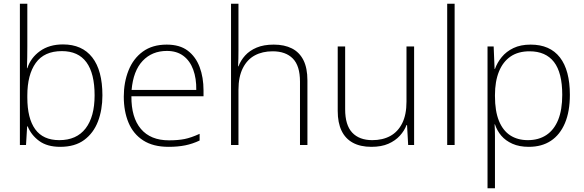

<svg xmlns="http://www.w3.org/2000/svg" viewBox="-20 -780 3142 1033"><path d="M127 -531Q127 -506 126.5 -471.5Q126 -437 125 -413H127Q145 -469 195 -505Q245 -541 319 -541Q422 -541 476.5 -471Q531 -401 531 -267Q531 -189 507 -126.5Q483 -64 433 -27Q383 10 304 10Q234 10 191 -21.5Q148 -53 129 -100H126L120 0H87V-760H127ZM313 -505Q218 -505 172.5 -441.5Q127 -378 127 -266V-255Q127 -143 169.5 -84.5Q212 -26 299 -26Q392 -26 440.5 -89Q489 -152 489 -267Q489 -385 445 -445Q401 -505 313 -505Z M877 -540Q947 -540 990 -507.5Q1033 -475 1054 -419.5Q1075 -364 1075 -293V-262H687Q686 -148 738 -86.5Q790 -25 889 -25Q938 -25 973 -32Q1008 -39 1054 -60V-24Q1016 -6 976.5 2Q937 10 887 10Q804 10 750.5 -24.5Q697 -59 671.5 -120Q646 -181 646 -260Q646 -337 671.5 -401Q697 -465 748.5 -502.5Q800 -540 877 -540ZM878 -506Q798 -506 747.5 -452.5Q697 -399 688 -296H1036Q1037 -358 1019.5 -405.5Q1002 -453 966.5 -479.5Q931 -506 878 -506Z M1263 -510Q1263 -484 1262.5 -464.5Q1262 -445 1261 -423H1263Q1275 -455 1299 -481.5Q1323 -508 1361 -524Q1399 -540 1453 -540Q1510 -540 1550.5 -519.5Q1591 -499 1612.5 -456.5Q1634 -414 1634 -347V0H1594V-341Q1594 -426 1555.5 -465Q1517 -504 1447 -504Q1392 -504 1351 -482Q1310 -460 1286.5 -413.5Q1263 -367 1263 -297V0H1223V-760H1263Z M2208 -530V0H2176L2170 -107H2167Q2156 -77 2131.5 -50Q2107 -23 2069.5 -6.5Q2032 10 1978 10Q1919 10 1878.5 -12Q1838 -34 1817.5 -77Q1797 -120 1797 -183V-530H1837V-192Q1837 -107 1875 -66.5Q1913 -26 1983 -26Q2039 -26 2080 -48.5Q2121 -71 2144 -117Q2167 -163 2167 -233V-530Z M2426 0H2386V-760H2426Z M2835 -540Q2939 -540 2992.5 -471Q3046 -402 3046 -270Q3046 -180 3019.5 -117.5Q2993 -55 2944 -22.5Q2895 10 2825 10Q2774 10 2737 -6.5Q2700 -23 2677 -50Q2654 -77 2643 -111H2641Q2643 -78 2643 -46.5Q2643 -15 2643 17V233H2603V-530H2636L2641 -409H2643Q2655 -443 2679.5 -473Q2704 -503 2742.5 -521.5Q2781 -540 2835 -540ZM2829 -504Q2768 -504 2727 -476Q2686 -448 2664.5 -395Q2643 -342 2643 -268V-263Q2643 -182 2664.5 -129.5Q2686 -77 2725.5 -51.5Q2765 -26 2820 -26Q2878 -26 2919.5 -53.5Q2961 -81 2983 -135Q3005 -189 3005 -270Q3005 -389 2960.5 -446.5Q2916 -504 2829 -504Z"/></svg>

Font: Noto Sans Hebrew Thin ExtraLight
Style: Regular
Weight: 250
Version: Version 3.001